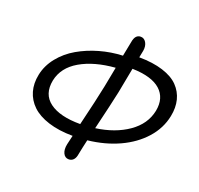

<svg xmlns="http://www.w3.org/2000/svg" viewBox="-138 -884 1158 1117"><g transform="rotate(20 440.5 -325.0)"><path d="M397.9 82Q374.5 82 363.5 59.3Q352.5 36.6 359.9 2Q366.2 -27.8 373 -54.2Q286.6 -54.7 221.7 -75.4Q156.7 -96.2 119.4 -132.1Q82 -168 68.1 -216.1Q54.2 -264.2 65.9 -320.8Q78.1 -380.9 119.1 -431.9Q160.2 -482.9 218.8 -516.6Q277.3 -550.3 346.9 -570.1Q416.5 -589.8 488.8 -592.8Q492.2 -610.8 498.8 -643.8Q505.4 -676.8 506.8 -684.1Q514.6 -731.9 548.8 -731.9Q570.3 -731.9 582.5 -711.2Q594.7 -690.4 589.8 -660.2Q585.4 -638.7 581.1 -616.2Q666.5 -615.7 728.8 -595.9Q791 -576.2 825 -541Q858.9 -505.9 870.6 -459.5Q882.3 -413.1 871.1 -357.9Q855 -277.8 798.1 -214.1Q741.2 -150.4 654.8 -110.6Q568.4 -70.8 461.9 -59.1Q450.2 -8.8 439.9 43.9Q435.5 62 424.6 72Q413.6 82 397.9 82ZM537.1 -383.8Q520.5 -305.2 481 -141.1Q599.1 -157.2 680.2 -213.6Q761.2 -270 778.8 -356.9Q794.9 -440.4 741 -488.8Q687 -537.1 566.9 -540Q542.5 -413.6 537.1 -383.8ZM154.8 -317.9Q137.2 -228 200.7 -180.9Q264.2 -133.8 390.1 -133.8H391.1Q431.6 -300.8 449.2 -388.2Q467.8 -481.9 473.1 -512.2Q343.3 -502 257.8 -452.4Q172.4 -402.8 154.8 -317.9Z"/></g></svg>

Font: Shantell Sans Irregular Bouncy
Style: Italic
Weight: 400
Italic angle: -11.31°
Designer: Stephen Nixon, Anya Danilova, Shantell Martin
Foundry: Arrow Type
Version: Version 1.006;[9816181b4]